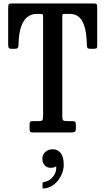

<svg xmlns="http://www.w3.org/2000/svg" viewBox="-20 -770 612 1116"><path d="M152 -21V-47.5Q152 -60 156.8 -63Q161.5 -66 173 -66H203Q221 -66 225.8 -70.8Q230.5 -75.5 230.5 -94.5V-667Q230.5 -680.5 229 -684.8Q227.5 -689 214 -689H189.5Q164 -689 141 -672.5Q118 -656 103.5 -616.8Q89 -577.5 87.5 -508Q87 -495.5 83.5 -491Q80 -486.5 66.5 -486.5H46Q33 -486.5 30.2 -493Q27.5 -499.5 27.5 -511.5V-723Q27.5 -740 31 -745Q34.5 -750 51 -750H524Q538.5 -750 541.8 -745.5Q545 -741 545 -726.5V-504Q545 -492 541 -489.2Q537 -486.5 524.5 -486.5H506Q491 -486.5 488 -492.2Q485 -498 485 -510.5Q483 -579 470.5 -617.8Q458 -656.5 437 -672.8Q416 -689 388 -689H356Q343.5 -689 342.8 -684.8Q342 -680.5 342 -667.5V-96.5Q342 -76.5 346.5 -71.2Q351 -66 370 -66H398.5Q414 -66 417.5 -61.5Q421 -57 421 -41.5V-22Q421 -6.5 413.5 -3.2Q406 0 392 0H175.5Q160.5 0 156.2 -3.2Q152 -6.5 152 -21ZM226 152Q226 128.5 243.8 113Q261.5 97.5 287 97.5Q314 97.5 332.2 119.2Q350.5 141 350.5 188Q350.5 218.5 336 249Q321.5 279.5 295.8 300.8Q270 322 236.5 325.5Q231.5 326 229.2 325Q227 324 227 318.5V296.5Q227 289 237 287.5Q265.5 283.5 286.8 258.8Q308 234 307 201.5Q306.5 195.5 298.5 200.5Q290.5 205.5 275.5 205.5Q252.5 205.5 239.2 190.2Q226 175 226 152Z"/></svg>

Font: Besley* Condensed Medium
Style: Regular
Weight: 500
Width: 3
Designer: Owen Earl
Foundry: indestructible type*
Version: Version 3.000; ttfautohint (v1.8.3)